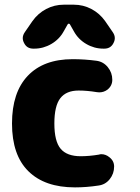

<svg xmlns="http://www.w3.org/2000/svg" viewBox="-20 -810 598 819"><path d="M290 -557.6Q340.8 -557.6 391.6 -550.8Q420.9 -546.9 439.9 -523.4Q459 -500 459 -469.7Q459 -444.3 438.5 -427.7Q422.9 -416 403.3 -416Q398.4 -416 392.6 -417Q351.6 -423.8 315.4 -423.8Q262.7 -423.8 237.3 -391.1Q211.9 -358.4 211.9 -283.2Q211.9 -207 238.8 -175.3Q265.6 -143.6 324.2 -143.6Q360.4 -143.6 401.4 -150.4Q407.2 -152.3 412.1 -152.3Q430.7 -152.3 446.3 -139.6Q466.8 -124 466.8 -99.6Q466.8 -69.3 448.2 -45.9Q429.7 -22.5 400.4 -18.6Q348.6 -10.7 299.8 -10.7Q170.9 -10.7 101.1 -79.6Q31.2 -148.4 31.2 -283.2Q31.2 -416 98.6 -486.8Q166 -557.6 290 -557.6ZM278.3 -706.1Q276.4 -709 273.4 -709Q270.5 -709 268.6 -706.1L252 -676.8Q233.4 -642.6 199.2 -622.6Q165 -602.5 126 -602.5H122.1Q94.7 -602.5 83 -626Q77.1 -636.7 77.1 -647.5Q77.1 -660.2 85.9 -672.9L118.2 -719.7Q141.6 -752.9 176.8 -771.5Q211.9 -790 252 -790H294.9Q335 -790 370.1 -771.5Q405.3 -752.9 428.7 -719.7L460.9 -672.9Q469.7 -660.2 469.7 -647.5Q469.7 -636.7 463.9 -626Q452.1 -602.5 424.8 -602.5H420.9Q381.8 -602.5 347.7 -622.6Q313.5 -642.6 294.9 -676.8Z"/></svg>

Font: Gen Jyuu GothicX Heavy
Style: Bold
Weight: 900
Designer: [Source Han Sans]
Ryoko NISHIZUKA  (kana & ideographs); Paul D. Hunt (Latin, Greek & Cyrillic); Wenlong ZHANG  (bopomofo
Version: Version 1.002.20150607